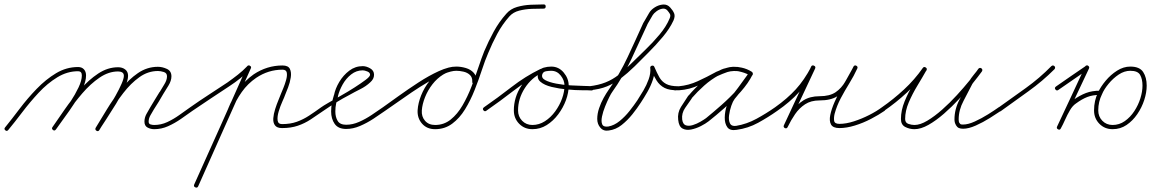

<svg xmlns="http://www.w3.org/2000/svg" viewBox="-24 -570 5209 868"><path d="M0 19Q-7 13 -1 6Q29 -31 64.5 -78Q100 -125 141.5 -168Q183 -211 229.5 -239Q276 -267 329 -267Q346 -267 355.5 -256.5Q365 -246 365 -229Q365 -203 350 -170.5Q335 -138 312.5 -103.5Q290 -69 267 -38Q244 -7 229 15Q229 15 229 15Q229 15 229 15Q223 23 216 18Q208 12 213 5Q228 -16 250 -46Q272 -76 294 -109.5Q316 -143 331 -174.5Q346 -206 346 -229Q346 -248 329 -248Q280 -248 235 -220.5Q190 -193 150.5 -150.5Q111 -108 76.5 -62.5Q42 -17 13 18Q7 25 0 19ZM216 18Q208 12 213 5Q237 -30 269 -76Q301 -122 339 -165.5Q377 -209 420 -237.5Q463 -266 510 -266Q529 -266 542 -256Q555 -246 555 -227Q555 -207 539.5 -173Q524 -139 501 -101.5Q478 -64 457 -32Q436 0 425 17Q420 25 412 20Q404 15 409 7Q416 -4 430.5 -27Q445 -50 463.5 -79Q482 -108 498.5 -137.5Q515 -167 525.5 -191Q536 -215 536 -227Q536 -238 528.5 -242.5Q521 -247 510 -247Q467 -247 426 -219Q385 -191 348.5 -148.5Q312 -106 281.5 -61.5Q251 -17 229 15Q223 23 216 18ZM412 21Q404 16 409 7Q431 -29 459.5 -76Q488 -123 523 -167Q558 -211 599.5 -239.5Q641 -268 690 -268Q710 -268 730.5 -258.5Q751 -249 751 -225Q751 -205 737.5 -183Q724 -161 714 -145Q714 -145 714 -145Q714 -145 714 -145Q714 -145 714 -145Q704 -127 693.5 -110Q683 -93 672 -76Q672 -76 672 -76Q672 -76 672 -76Q665 -64 656.5 -49.5Q648 -35 648 -20Q648 -10 656.5 -7.5Q665 -5 673 -5Q704 -5 732 -18Q760 -31 786 -49.5Q812 -68 836 -85Q843 -90 849 -82Q854 -75 846 -69Q821 -51 793.5 -32Q766 -13 736 0.5Q706 14 673 14Q657 14 643 6.5Q629 -1 629 -20Q629 -38 638 -54.5Q647 -71 656 -86Q656 -86 656 -86Q656 -86 656 -86Q666 -103 676.5 -120Q687 -137 698 -155Q698 -155 698 -154.5Q698 -154 698 -154Q698 -154 698 -154Q698 -154 698 -154Q706 -168 718.5 -188Q731 -208 731 -225Q731 -240 716.5 -244.5Q702 -249 690 -249Q645 -249 606 -221Q567 -193 533.5 -149.5Q500 -106 473 -61Q446 -16 425 18Q420 26 412 21Z M846 -69Q839 -64 833 -72Q828 -79 836 -85Q877 -114 919.5 -141.5Q962 -169 1004 -197Q1028 -214 1051 -232Q1074 -250 1094 -271Q1101 -278 1108 -271Q1114 -265 1108 -258Q1087 -236 1063.5 -217Q1040 -198 1014 -181Q972 -153 930 -125.5Q888 -98 846 -69Q846 -69 846 -69Q846 -69 846 -69ZM1092 -268Q1096 -277 1105 -273Q1114 -269 1110 -261Q1050 -127 990.5 6Q931 139 872 272Q868 281 859 277Q850 273 854 264Q914 131 973.5 -2Q1033 -135 1092 -268Q1092 -268 1092 -268Q1092 -268 1092 -268ZM1014 -68Q1005 -72 1008 -80Q1026 -125 1054.5 -165.5Q1083 -206 1123 -234Q1183 -274 1253 -274Q1279 -274 1286.5 -258.5Q1294 -243 1290.5 -220Q1287 -197 1278.5 -175Q1270 -153 1265 -141Q1262 -132 1252.5 -111Q1243 -90 1236 -66.5Q1229 -43 1231 -26Q1233 -9 1251 -9Q1289 -9 1318 -19.5Q1347 -30 1373 -47Q1399 -64 1428 -85Q1428 -85 1428 -85Q1428 -85 1428 -85Q1435 -90 1441 -82Q1446 -75 1438 -69Q1408 -48 1380.5 -30Q1353 -12 1322 -1.5Q1291 9 1251 9Q1228 9 1219 -3.5Q1210 -16 1211.5 -35.5Q1213 -55 1220 -77Q1227 -99 1235 -118Q1243 -137 1247 -148Q1250 -155 1257 -172Q1264 -189 1269.5 -208.5Q1275 -228 1272.5 -241.5Q1270 -255 1253 -255Q1189 -255 1134 -218Q1096 -192 1069 -154Q1042 -116 1026 -74Q1022 -65 1014 -68Z M1438 -69Q1431 -64 1425 -72Q1420 -79 1428 -85Q1436 -91 1461 -105.5Q1486 -120 1518 -138Q1550 -156 1579.5 -175Q1609 -194 1629 -209Q1649 -224 1649 -232Q1649 -242 1636.5 -247Q1624 -252 1616 -252Q1587 -252 1563.5 -233.5Q1540 -215 1525 -188Q1510 -161 1504 -136Q1504 -136 1504 -136Q1504 -135 1504 -135Q1499 -118 1495.5 -101.5Q1492 -85 1492 -66Q1492 -41 1502.5 -23.5Q1513 -6 1541 -6Q1570 -6 1599.5 -19Q1629 -32 1656.5 -50.5Q1684 -69 1707 -85Q1707 -85 1707 -85Q1707 -85 1707 -85Q1714 -90 1720 -82Q1725 -75 1717 -69Q1693 -52 1664 -33Q1635 -14 1603.5 -0.5Q1572 13 1541 13Q1505 13 1489 -10Q1473 -33 1473 -66Q1473 -86 1476.5 -104Q1480 -122 1486 -141Q1486 -141 1486 -140Q1486 -140 1486 -140Q1492 -170 1510 -200Q1528 -230 1555 -250.5Q1582 -271 1616 -271Q1632 -271 1649.5 -261Q1667 -251 1667 -232Q1667 -222 1662.5 -213.5Q1658 -205 1650 -198Q1631 -180 1605 -167Q1579 -154 1556 -141Q1525 -125 1496 -107Q1467 -89 1438 -69Q1438 -69 1438 -69Q1438 -69 1438 -69Z M1704 -72Q1699 -79 1707 -85Q1735 -105 1777.5 -135.5Q1820 -166 1867.5 -197Q1915 -228 1960 -248.5Q2005 -269 2039 -269Q2060 -269 2082 -262.5Q2104 -256 2118 -240.5Q2132 -225 2130 -200Q2129 -190 2120 -191Q2110 -192 2111 -201Q2112 -220 2100.5 -231Q2089 -242 2072 -246Q2055 -250 2039 -250Q2007 -250 1979.5 -233Q1952 -216 1931 -189Q1910 -162 1897.5 -130.5Q1885 -99 1883 -71Q1881 -43 1897.5 -24Q1914 -5 1943 -5Q1983 -5 2013.5 -29.5Q2044 -54 2067 -93.5Q2090 -133 2107.5 -178.5Q2125 -224 2139 -266Q2153 -308 2165 -338Q2184 -383 2208 -427Q2232 -471 2265 -508Q2284 -530 2313.5 -538.5Q2343 -547 2375.5 -548.5Q2408 -550 2434 -550Q2434 -550 2434 -550Q2434 -550 2434 -550Q2443 -550 2443 -541Q2443 -531 2434 -531Q2411 -531 2381 -530Q2351 -529 2323.5 -522Q2296 -515 2279 -496Q2247 -460 2224 -417Q2201 -374 2183 -330Q2169 -298 2154.5 -253.5Q2140 -209 2121.5 -162.5Q2103 -116 2078.5 -76Q2054 -36 2020.5 -11Q1987 14 1943 14Q1906 14 1884 -11Q1862 -36 1864 -72Q1866 -104 1880 -139Q1894 -174 1917.5 -203.5Q1941 -233 1972 -251Q2003 -269 2039 -269Q2060 -269 2082 -262.5Q2104 -256 2118 -240.5Q2132 -225 2130 -200Q2129 -190 2120 -191Q2110 -192 2111 -201Q2112 -220 2100.5 -231Q2089 -242 2071.5 -246Q2054 -250 2039 -250Q2016 -250 1983 -236Q1950 -222 1912.5 -200Q1875 -178 1838 -153Q1801 -128 1769.5 -105.5Q1738 -83 1717 -69Q1710 -64 1704 -72Z M2161 -72Q2156 -79 2164 -85Q2226 -128 2288.5 -176.5Q2351 -225 2419 -258Q2428 -262 2432 -253Q2436 -245 2427 -241Q2379 -219 2348.5 -171.5Q2318 -124 2318 -71Q2318 -43 2336.5 -24Q2355 -5 2383 -5Q2413 -5 2439.5 -22Q2466 -39 2486 -66.5Q2506 -94 2517 -124.5Q2528 -155 2528 -183Q2528 -207 2511 -228.5Q2494 -250 2468 -250Q2458 -250 2445 -248Q2432 -246 2428 -235Q2428 -235 2428 -235Q2428 -235 2428 -235Q2422 -218 2440.5 -208Q2459 -198 2490.5 -192Q2522 -186 2556 -184Q2590 -182 2616.5 -181.5Q2643 -181 2650 -180Q2650 -180 2650 -180Q2650 -180 2650 -180Q2660 -180 2660 -171Q2659 -161 2650 -161Q2638 -162 2608 -162Q2578 -162 2540.5 -165.5Q2503 -169 2470 -177Q2437 -185 2419 -200.5Q2401 -216 2410 -241Q2410 -241 2410 -241Q2410 -241 2410 -241Q2416 -259 2433.5 -264Q2451 -269 2468 -269Q2502 -269 2524.5 -242Q2547 -215 2547 -183Q2547 -151 2534.5 -117Q2522 -83 2499.5 -53Q2477 -23 2447.5 -4.5Q2418 14 2383 14Q2347 14 2323 -10.5Q2299 -35 2299 -71Q2299 -130 2332.5 -181.5Q2366 -233 2419 -258Q2428 -262 2432 -254Q2436 -245 2428 -241Q2360 -208 2298 -160Q2236 -112 2174 -69Q2167 -64 2161 -72Z M2642 -162Q2633 -161 2632 -170Q2631 -179 2640 -180Q2682 -185 2713.5 -197.5Q2745 -210 2772.5 -231.5Q2800 -253 2831 -284Q2858 -311 2892.5 -344Q2927 -377 2957.5 -413.5Q2988 -450 3003 -486Q3009 -499 3004.5 -507Q3000 -515 2992 -524Q2983 -533 2969.5 -530.5Q2956 -528 2944 -519Q2932 -510 2927 -502Q2921 -491 2914.5 -480.5Q2908 -470 2902 -459Q2902 -459 2902 -460Q2903 -460 2903 -460Q2867 -381 2830 -302Q2793 -223 2743 -153Q2739 -148 2730 -130Q2721 -112 2711.5 -88.5Q2702 -65 2697.5 -43Q2693 -21 2698.5 -8Q2704 5 2726 2Q2753 -3 2777.5 -23Q2802 -43 2822.5 -69Q2843 -95 2857 -116Q2870 -136 2884.5 -160.5Q2899 -185 2908.5 -211.5Q2918 -238 2916 -263Q2915 -271 2923 -273Q2931 -275 2934 -268Q2946 -240 2957 -220.5Q2968 -201 2987.5 -190.5Q3007 -180 3043 -180Q3052 -181 3052 -171Q3053 -162 3043 -162Q3003 -161 2980.5 -172.5Q2958 -184 2944 -206.5Q2930 -229 2916 -260Q2913 -268 2923 -270Q2934 -273 2934 -265Q2937 -238 2927.5 -209.5Q2918 -181 2902.5 -154Q2887 -127 2873 -106Q2857 -81 2835 -53.5Q2813 -26 2786.5 -5Q2760 16 2728 20Q2704 24 2690 7Q2676 -9 2676 -32.5Q2676 -56 2684.5 -81Q2693 -106 2705 -127.5Q2717 -149 2727 -163Q2777 -234 2813.5 -312Q2850 -390 2885 -468Q2885 -468 2886 -468Q2886 -469 2886 -469Q2892 -480 2898.5 -490.5Q2905 -501 2911 -512Q2919 -526 2936.5 -537Q2954 -548 2973.5 -549.5Q2993 -551 3006 -536Q3018 -523 3023.5 -510Q3029 -497 3021 -478Q3004 -441 2973 -404Q2942 -367 2907.5 -332.5Q2873 -298 2845 -270Q2812 -238 2782.5 -215.5Q2753 -193 2720 -179.5Q2687 -166 2642 -162Q2642 -162 2642 -162Q2642 -162 2642 -162Z M3030 -162V-161Q3020 -161 3020 -171Q3020 -180 3030 -180Q3032 -180 3033.5 -180Q3035 -180 3037 -180Q3039 -180 3041.5 -180Q3044 -180 3046 -180Q3046 -180 3046 -180Q3045 -180 3045 -180Q3089 -184 3130.5 -203Q3172 -222 3210 -243Q3210 -243 3211 -243Q3211 -244 3211 -244Q3238 -256 3262.5 -263.5Q3287 -271 3318 -266Q3318 -266 3318 -266Q3318 -266 3318 -266Q3333 -264 3347 -259Q3361 -254 3374 -246Q3382 -241 3377 -233Q3372 -225 3364 -230Q3346 -241 3326 -246Q3326 -246 3326 -246Q3326 -246 3326 -246Q3293 -253 3263 -244Q3263 -244 3263 -244Q3262 -244 3262 -244Q3253 -241 3244 -237.5Q3235 -234 3226 -230Q3226 -230 3226 -230Q3226 -230 3226 -230Q3191 -211 3160 -183.5Q3129 -156 3103 -126Q3103 -126 3103 -126Q3104 -126 3104 -126Q3089 -105 3073 -81.5Q3057 -58 3060 -30Q3063 -8 3076.5 -3.5Q3090 1 3108 -4.5Q3126 -10 3143 -20Q3160 -30 3168 -36Q3200 -62 3238 -95.5Q3276 -129 3309.5 -166Q3343 -203 3362 -240Q3365 -248 3374 -243Q3383 -238 3378 -231Q3369 -217 3359 -203Q3343 -182 3327.5 -161Q3312 -140 3295 -120Q3295 -120 3295 -120Q3296 -120 3296 -120Q3289 -112 3282 -91.5Q3275 -71 3272 -49Q3269 -27 3276 -12.5Q3283 2 3304 -1Q3304 -1 3304 -1Q3304 -1 3304 -1Q3304 -1 3304 -1Q3304 -1 3304 -1Q3352 -9 3396 -33Q3440 -57 3480 -85Q3480 -85 3480 -85Q3480 -85 3480 -85Q3487 -90 3493 -82Q3498 -75 3490 -69Q3449 -40 3403.5 -15Q3358 10 3306 17Q3306 17 3306 17Q3306 17 3306 17Q3306 17 3306 17Q3306 17 3306 17Q3276 22 3264 5Q3252 -12 3252.5 -39Q3253 -66 3261.5 -92Q3270 -118 3280 -132Q3280 -132 3281 -132Q3281 -132 3281 -132Q3297 -152 3312.5 -173Q3328 -194 3343 -215Q3353 -228 3362 -241Q3367 -249 3375 -244Q3382 -240 3378 -232Q3359 -194 3325 -155.5Q3291 -117 3252 -82.5Q3213 -48 3180 -22Q3166 -11 3144.5 0Q3123 11 3100.5 15.5Q3078 20 3061.5 11Q3045 2 3042 -28Q3038 -60 3054.5 -86.5Q3071 -113 3088 -138Q3088 -138 3089 -138Q3089 -138 3089 -138Q3116 -170 3148 -198.5Q3180 -227 3218 -246Q3218 -246 3218 -246Q3218 -246 3218 -246Q3227 -251 3237 -255.5Q3247 -260 3258 -262Q3258 -262 3257 -262Q3257 -262 3257 -262Q3293 -273 3330 -264Q3330 -264 3330 -264Q3330 -264 3330 -264Q3353 -259 3374 -246Q3382 -241 3377 -233Q3372 -225 3364 -230Q3352 -237 3340 -241Q3328 -245 3314 -248Q3314 -248 3314 -248Q3314 -248 3314 -248Q3287 -252 3265 -244.5Q3243 -237 3219 -226Q3219 -226 3219 -227Q3220 -227 3220 -227Q3179 -205 3136 -185Q3093 -165 3047 -162Q3047 -162 3046 -162Q3046 -162 3046 -162Q3044 -162 3041.5 -162Q3039 -162 3037 -162Q3035 -162 3033.5 -162Q3032 -162 3030 -162Q3030 -162 3030 -162Q3030 -162 3030 -162Z M3490 -69Q3483 -64 3477 -72Q3472 -79 3480 -85Q3535 -124 3573.5 -166Q3612 -208 3644 -269Q3648 -277 3656 -273Q3665 -269 3661 -260Q3630 -194 3599 -128Q3568 -62 3537 4Q3533 13 3524 8Q3516 4 3520 -4Q3537 -38 3558 -68Q3579 -98 3608.5 -116.5Q3638 -135 3681 -135Q3727 -135 3753.5 -153Q3780 -171 3797.5 -201.5Q3815 -232 3835 -269Q3839 -277 3847 -273Q3855 -269 3852 -261Q3836 -226 3815.5 -193Q3795 -160 3777 -126Q3759 -92 3749 -55Q3745 -38 3747 -24Q3749 -10 3771 -10Q3801 -10 3836.5 -21.5Q3872 -33 3905.5 -50Q3939 -67 3963 -85Q3963 -85 3963 -85Q3963 -85 3963 -85Q3971 -90 3977 -83Q3982 -75 3975 -69Q3949 -51 3913.5 -32.5Q3878 -14 3840.5 -2.5Q3803 9 3771 9Q3742 9 3733 -7Q3724 -23 3729.5 -50Q3735 -77 3749 -109Q3763 -141 3780.5 -172Q3798 -203 3813 -229Q3828 -255 3834 -268Q3838 -277 3847 -272Q3856 -268 3851 -260Q3830 -220 3810.5 -187Q3791 -154 3761.5 -135Q3732 -116 3681 -116Q3642 -116 3615.5 -98.5Q3589 -81 3570.5 -54Q3552 -27 3537 4Q3533 13 3524 9Q3516 4 3520 -4Q3551 -70 3581.5 -136Q3612 -202 3643 -269Q3647 -277 3656 -273Q3665 -268 3660 -260Q3628 -197 3588 -153Q3548 -109 3490 -69Q3490 -69 3490 -69Q3490 -69 3490 -69Z M3973 -69Q3966 -64 3960 -72Q3955 -79 3963 -85Q4015 -121 4063 -165.5Q4111 -210 4148 -263Q4153 -270 4161 -265Q4169 -260 4164 -252Q4146 -220 4123.5 -183Q4101 -146 4084.5 -107.5Q4068 -69 4068 -32Q4068 -15 4082.5 -10Q4097 -5 4110 -5Q4136 -5 4168.5 -24.5Q4201 -44 4235.5 -74.5Q4270 -105 4302 -140Q4334 -175 4359.5 -206.5Q4385 -238 4399 -259Q4405 -266 4412 -260Q4420 -254 4414 -247Q4404 -234 4393 -220.5Q4382 -207 4373 -192Q4373 -192 4373 -192Q4373 -193 4373 -193Q4354 -155 4332 -114Q4310 -73 4310 -30Q4310 -20 4313 -14Q4313 -14 4313 -14Q4313 -15 4313 -15Q4317 -9 4319.5 -8Q4322 -7 4330 -7Q4353 -7 4383.5 -21Q4414 -35 4443.5 -53.5Q4473 -72 4491 -85Q4498 -90 4504 -82Q4509 -75 4501 -69Q4482 -56 4451 -36.5Q4420 -17 4387.5 -2.5Q4355 12 4330 12Q4318 12 4310.5 8.5Q4303 5 4297 -5Q4297 -5 4297 -6Q4297 -6 4297 -6Q4291 -16 4291 -30Q4291 -76 4313.5 -119Q4336 -162 4357 -201Q4357 -201 4357 -202Q4357 -202 4357 -202Q4366 -217 4377.5 -231Q4389 -245 4400 -259Q4405 -266 4413 -261Q4420 -255 4415 -247Q4399 -225 4372.5 -192Q4346 -159 4313 -123.5Q4280 -88 4244 -56.5Q4208 -25 4173.5 -5.5Q4139 14 4110 14Q4088 14 4068.5 4Q4049 -6 4049 -32Q4049 -71 4065.5 -111.5Q4082 -152 4105 -190Q4128 -228 4148 -262Q4152 -270 4161 -264Q4169 -259 4164 -251Q4126 -198 4076.5 -152Q4027 -106 3973 -69Q3973 -69 3973 -69Q3973 -69 3973 -69Z M4487 -70Q4482 -78 4489 -83Q4551 -127 4613.5 -172Q4676 -217 4729 -271Q4729 -271 4729 -271Q4729 -271 4729 -271Q4736 -277 4743 -271Q4749 -264 4743 -257Q4689 -203 4625.5 -157.5Q4562 -112 4501 -68Q4493 -62 4487 -70Z M4747 -166Q4742 -173 4750 -179Q4783 -202 4817 -225.5Q4851 -249 4885 -272Q4885 -272 4885 -272Q4885 -272 4885 -272Q4892 -278 4898 -270Q4903 -262 4895 -257Q4862 -233 4828 -210Q4794 -187 4760 -163Q4753 -158 4747 -166ZM4894 -273Q4903 -269 4899 -260Q4867 -193 4835.5 -125.5Q4804 -58 4772 10Q4768 19 4760 15Q4751 11 4755 2Q4787 -66 4818.5 -133.5Q4850 -201 4881 -268Q4885 -277 4894 -273ZM4759 14Q4751 10 4755 2Q4765 -16 4775.5 -39.5Q4786 -63 4799 -84.5Q4812 -106 4828 -118Q4858 -139 4885.5 -149.5Q4913 -160 4949 -160Q4949 -160 4949 -160Q4949 -160 4949 -160Q4959 -160 4959 -150Q4959 -141 4949 -141Q4916 -141 4891.5 -131.5Q4867 -122 4840 -102Q4825 -92 4813 -71.5Q4801 -51 4791 -28.5Q4781 -6 4772 10Q4768 19 4759 14ZM5006 -5Q5036 -5 5061 -22.5Q5086 -40 5104 -67.5Q5122 -95 5131.5 -125.5Q5141 -156 5141 -183Q5141 -212 5130.5 -231Q5120 -250 5086 -250Q5059 -250 5033.5 -233Q5008 -216 4987.5 -191Q4967 -166 4958 -144Q4958 -144 4958 -144Q4958 -144 4958 -144Q4941 -110 4941 -71Q4941 -43 4959.5 -24Q4978 -5 5006 -5ZM4940 -152Q4940 -152 4940 -152Q4940 -152 4940 -152Q4952 -178 4974.5 -205Q4997 -232 5026 -250.5Q5055 -269 5086 -269Q5128 -269 5144 -244.5Q5160 -220 5160 -183Q5160 -152 5149 -118Q5138 -84 5117.5 -54Q5097 -24 5069 -5Q5041 14 5006 14Q4970 14 4946 -10.5Q4922 -35 4922 -71Q4922 -115 4940 -152Z"/></svg>

Font: FRB American Cursive Guidelines Arrows Extralight
Style: Italic
Weight: 200
Italic angle: -25°
Version: Version 2.0;Modular Font Editor K font №1